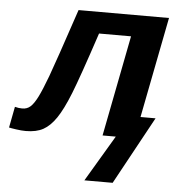

<svg xmlns="http://www.w3.org/2000/svg" viewBox="-92 -577 766 826"><g transform="rotate(5 291.0 -164.0)"><path d="M519.5 -93.3H584.5L424.8 199.2H302.7L420.9 0H363.8L448.7 -435.5H310.5Q246.6 -242.7 217.8 -170.4Q189 -98.1 163.3 -60.5Q137.7 -22.9 108.2 -6.6Q78.6 9.8 32.7 9.8Q14.2 9.8 -9.3 6.3Q-32.7 2.9 -40 1L-22.5 -89.8Q-6.3 -85.4 9.3 -85.4Q30.3 -85.4 44.7 -98.4Q59.1 -111.3 74.7 -142.1Q90.3 -172.9 113.3 -234.6Q136.2 -296.4 213.9 -528.3H604.5Z"/></g></svg>

Font: Liberation Sans
Style: Bold Italic
Weight: 700
Italic angle: -12°
Designer: Steve Matteson
Foundry: Ascender Corporation
Version: Version 2.1.5